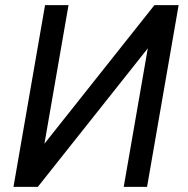

<svg xmlns="http://www.w3.org/2000/svg" viewBox="-20 -731 737 751"><path d="M32.7 0ZM584 -710.9H678.7L555.2 0H463.9L558.1 -542L127.9 0H32.7L156.2 -710.9H248L153.8 -168.9Z"/></svg>

Font: Roboto
Style: Italic
Weight: 400
Italic angle: -12°
Designer: Google
Version: Version 2.134; 2016; ttfautohint (v1.6)